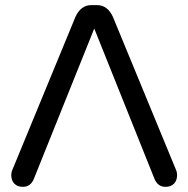

<svg xmlns="http://www.w3.org/2000/svg" viewBox="-20 -723 734 748"><path d="M582 -25.9 347.2 -611.8 111.8 -25.9Q99.1 4.9 68.8 4.9Q47.9 4.9 35.9 -7.6Q23.9 -20 23.9 -41Q23.9 -50.8 26.9 -58.1L273.9 -657.2Q294.9 -703.1 335.9 -703.1H357.9Q398.9 -703.1 419.9 -657.2L667 -58.1Q669.9 -50.8 669.9 -41Q669.9 -20 658 -7.6Q646 4.9 625 4.9Q594.7 4.9 582 -25.9Z"/></svg>

Font: Aka-Acid-Varela
Style: Regular
Weight: 400
Designer: Joe Prince, Avraham Cornfeld, Cyberella
Foundry: Joe Prince, Avraham Cornfeld, Cyberella
Version: Version 2.000; ttfautohint (v1.5.33-1714) -l 8 -r 50 -G 200 